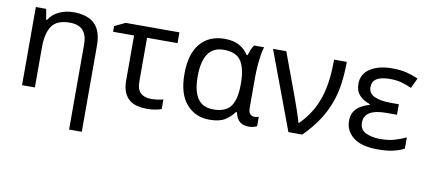

<svg xmlns="http://www.w3.org/2000/svg" viewBox="-71 -801 2883 1297"><g transform="rotate(10 1371.0 -153.0)"><path d="M343 -546Q439 -546 488 -499Q537 -452 537 -349V240H450V-343Q450 -407 421 -439.5Q392 -472 330 -472Q242 -472 207.5 -422Q173 -372 173 -278V0H85V-536H156L169 -463H174Q200 -505 246 -525.5Q292 -546 343 -546Z M628 -462V-501L701 -536H1070V-462H861V-164Q861 -106 887.5 -83Q914 -60 957 -60Q979 -60 1002.5 -63Q1026 -66 1042 -71V-5Q1028 1 1000.5 6Q973 11 944 11Q910 11 879 4Q848 -3 824 -21.5Q800 -40 786 -72Q772 -104 772 -155V-462Z M1372 10Q1274 10 1213 -59.5Q1152 -129 1152 -266Q1152 -402 1212 -474Q1272 -546 1380 -546Q1439 -546 1478.5 -525Q1518 -504 1544 -464H1550Q1555 -481 1563 -501Q1571 -521 1582 -536H1651Q1643 -514 1637.5 -478Q1632 -442 1629 -402Q1626 -362 1626 -326V-118Q1626 -87 1638 -74.5Q1650 -62 1667 -62Q1675 -62 1684 -64Q1693 -66 1697 -67V-3Q1689 2 1673 6Q1657 10 1641 10Q1604 10 1580.5 -8Q1557 -26 1546 -72H1539Q1516 -38 1477.5 -14Q1439 10 1372 10ZM1387 -63Q1469 -63 1504 -110.5Q1539 -158 1539 -261V-267Q1539 -367 1506.5 -419.5Q1474 -472 1386 -472Q1313 -472 1278 -419Q1243 -366 1243 -265Q1243 -164 1277.5 -113.5Q1312 -63 1387 -63Z M1803 -536 1910 -247Q1916 -230 1924.5 -206Q1933 -182 1941.5 -157.5Q1950 -133 1957 -110.5Q1964 -88 1968 -74H1972Q2019 -121 2049.5 -171.5Q2080 -222 2098 -279Q2116 -336 2123.5 -399.5Q2131 -463 2131 -536H2218Q2218 -457 2208.5 -387Q2199 -317 2175 -251.5Q2151 -186 2110 -124Q2069 -62 2007 0H1912L1712 -536Z M2614 -315V-243H2541Q2390 -243 2390 -151Q2390 -102 2431 -82Q2472 -62 2532 -62Q2587 -62 2630 -75Q2673 -88 2706 -104V-27Q2675 -10 2632 0Q2589 10 2527 10Q2412 10 2357 -34.5Q2302 -79 2302 -146Q2302 -186 2318.5 -211.5Q2335 -237 2362 -252.5Q2389 -268 2421 -277V-282Q2376 -296 2348.5 -325.5Q2321 -355 2321 -404Q2321 -472 2378.5 -509Q2436 -546 2527 -546Q2585 -546 2626.5 -536Q2668 -526 2708 -508L2675 -438Q2642 -453 2607.5 -463Q2573 -473 2526 -473Q2405 -473 2405 -397Q2405 -353 2446.5 -334Q2488 -315 2558 -315Z"/></g></svg>

Font: BC Sans
Style: Regular
Weight: 400
Designer: Monotype Design Team
Province of B.C.
Foundry: Monotype Imaging Inc.
Version: Version 2.000;GOOG;noto-source:20170915:90ef993387c0